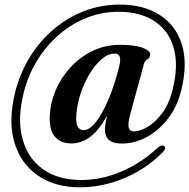

<svg xmlns="http://www.w3.org/2000/svg" viewBox="-20 -699 828 840"><path d="M512.5 -71Q472 -71 454.8 -88.5Q437.5 -106 439 -134.5Q440 -156.5 448.5 -193.5Q417 -134 378 -102.8Q339 -71.5 291.5 -71.5Q245 -71.5 219.8 -101.5Q194.5 -131.5 198 -194.5Q200.5 -250.5 224 -305.2Q247.5 -360 288.8 -404.8Q330 -449.5 385 -476.2Q440 -503 505 -503Q570.5 -503 604.5 -489.8Q638.5 -476.5 637 -459.5Q636 -445 624.8 -439.2Q613.5 -433.5 610 -420L550 -200Q538.5 -157 543.2 -140.5Q548 -124 566 -124Q592 -124 625.8 -144Q659.5 -164 689.5 -204Q719.5 -244 734.5 -304.5Q762 -411.5 740.2 -488.2Q718.5 -565 656 -606.2Q593.5 -647.5 499 -647.5Q426.5 -647.5 360.2 -621.5Q294 -595.5 238.8 -548Q183.5 -500.5 143.5 -436Q103.5 -371.5 84 -294.5Q55 -180 77.8 -93.8Q100.5 -7.5 167 40.5Q233.5 88.5 335.5 88.5Q425 88.5 512.5 50.8Q600 13 672 -54.5Q690.5 -68.5 700 -58Q704.5 -52.5 700.5 -44.5Q696.5 -36.5 687.5 -28.5Q643 16.5 585.2 50Q527.5 83.5 462.2 102Q397 120.5 330 120.5Q220 120.5 145 68.5Q70 16.5 42.5 -77.5Q15 -171.5 47 -298Q68 -380.5 111.2 -450.2Q154.5 -520 215 -571.2Q275.5 -622.5 349 -650.8Q422.5 -679 504 -679Q607.5 -679 678.5 -633.8Q749.5 -588.5 775.8 -504Q802 -419.5 772.5 -302Q754.5 -231.5 714.8 -179.8Q675 -128 622.2 -99.5Q569.5 -71 512.5 -71ZM314 -197.5Q311 -160 320.2 -144.8Q329.5 -129.5 346 -129.5Q371 -129.5 399.5 -165.2Q428 -201 455.2 -265.5Q482.5 -330 503 -415Q514 -464.5 482 -464.5Q453 -464.5 424.2 -439.8Q395.5 -415 371.5 -375Q347.5 -335 332.2 -288.2Q317 -241.5 314 -197.5Z"/></svg>

Font: Fraunces 144pt S050 SemiBold
Style: Italic
Weight: 600
Italic angle: -16°
Version: Version 1.000; ttfautohint (v1.8.3)